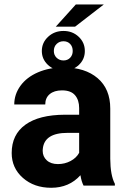

<svg xmlns="http://www.w3.org/2000/svg" viewBox="-20 -845 576 874"><path d="M360.4 0Q350.6 -19 346.2 -47.4Q294.9 9.8 212.9 9.8Q135.3 9.8 84.2 -35.2Q33.2 -80.1 33.2 -148.4Q33.2 -232.4 95.5 -277.3Q157.7 -322.3 275.4 -322.8H340.3V-353Q340.3 -389.6 321.5 -411.6Q302.7 -433.6 262.2 -433.6Q226.6 -433.6 206.3 -416.5Q186 -399.4 186 -369.6H44.9Q44.9 -415.5 73.2 -454.6Q101.6 -493.7 153.3 -515.9Q205.1 -538.1 269.5 -538.1Q367.2 -538.1 424.6 -489Q481.9 -439.9 481.9 -351.1V-122.1Q482.4 -46.9 502.9 -8.3V0ZM243.7 -98.1Q274.9 -98.1 301.3 -112.1Q327.6 -126 340.3 -149.4V-240.2H287.6Q181.6 -240.2 174.8 -167L174.3 -158.7Q174.3 -132.3 192.9 -115.2Q211.4 -98.1 243.7 -98.1ZM325.2 -824.7H452.6L321.8 -723.6H233.9ZM170.4 -612.8Q170.4 -650.9 199 -677.5Q227.5 -704.1 269 -704.1Q310.1 -704.1 338.1 -677.7Q366.2 -651.4 366.2 -612.8Q366.2 -575.2 338.9 -549.3Q311.5 -523.4 269 -523.4Q226.1 -523.4 198.2 -549.6Q170.4 -575.7 170.4 -612.8ZM225.1 -612.8Q225.1 -594.2 237.8 -582Q250.5 -569.8 269 -569.8Q287.6 -569.8 299.3 -582Q311 -594.2 311 -612.8Q311 -632.8 299.3 -645Q287.6 -657.2 269 -657.2Q250.5 -657.2 237.8 -645Q225.1 -632.8 225.1 -612.8Z"/></svg>

Font: SteelSelectRoboto
Style: Roboto-Bold
Weight: 700
Designer: Google
Version: Version 2.137; 2017